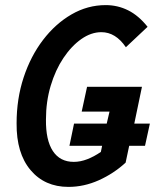

<svg xmlns="http://www.w3.org/2000/svg" viewBox="-20 -721 610 752"><path d="M45 -238Q45 -334 72.5 -417.5Q100 -501 148.5 -564.5Q197 -628 260 -664.5Q323 -701 394 -701Q441 -701 482 -680.5Q523 -660 558 -616L473 -536Q433 -595 377 -595Q337 -595 298.5 -568Q260 -541 228.5 -494Q197 -447 178.5 -385Q160 -323 160 -253Q159 -172 187 -129.5Q215 -87 269 -87Q295 -87 322 -97.5Q349 -108 375 -126L380 -150H252L270 -237H398L409 -284H300L321 -381H536L506 -237H567L548 -150H486L472 -84Q425 -41 367 -15Q309 11 248 11Q155 11 99.5 -55Q44 -121 45 -238Z"/></svg>

Font: Radio Canada Condensed Medium
Style: Italic
Weight: 500
Width: 3
Italic angle: -12°
Designer: Charles Daoud, Etienne Aubert Bonn, Alexandre Saumier Demers, Jacques Le Bailly
Foundry: Radio-Canada
Version: Version 2.104; ttfautohint (v1.8.4.7-5d5b);gftools[0.9.28.de